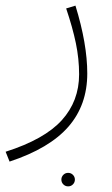

<svg xmlns="http://www.w3.org/2000/svg" viewBox="-45 -330 399 682"><path d="M-25 209Q113 165 174.5 97Q236 29 236 -66Q236 -121 224.5 -176.5Q213 -232 190 -300L223 -310Q265 -174 265 -69Q265 43 198 120Q131 197 -11 244ZM173 308Q173 298 180 291Q187 284 197 284Q207 284 214 291Q221 298 221 308Q221 318 214 325Q207 332 197 332Q187 332 180 325Q173 318 173 308Z"/></svg>

Font: FiraGO UltraLight
Style: Regular
Weight: 200
Designer: bBox Type
Foundry: bBox Type GmbH
Version: Version 1.001